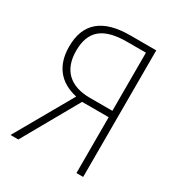

<svg xmlns="http://www.w3.org/2000/svg" viewBox="-170 -826 872 938"><g transform="rotate(30 265.5 -357.0)"><path d="M28 0H72L250 -315H400V0H438V-714H291C137 -714 60 -649 60 -518C60 -411 113 -345 212 -323ZM274 -351C161 -351 100 -409 100 -517C100 -630 161 -679 294 -679H400V-351Z"/></g></svg>

Font: Noto Sans SemiCondensed ExtraLight
Style: Regular
Weight: 200
Width: 4
Designer: Monotype Design Team
Foundry: Monotype Imaging Inc.
Version: Version 2.013